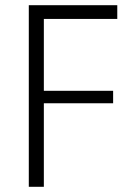

<svg xmlns="http://www.w3.org/2000/svg" viewBox="-20 -720 499 740"><path d="M135 -647 149 -684V-342L135 -370H416V-322H135L149 -349V0H91V-700H432V-647Z"/></svg>

Font: Pathway Extreme 8pt Thin 12pt Thin
Style: Regular
Weight: 250
Version: Version 1.001;gftools[0.9.26]